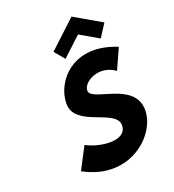

<svg xmlns="http://www.w3.org/2000/svg" viewBox="-263 -1283 1310 1444"><g transform="rotate(-30 392.0 -561.0)"><path d="M190.9 -252 69.1 -94C367.4 145 683 -54 717.8 -251C758.3 -481 397.5 -504.6 413.4 -595C425.6 -664 577.3 -719 681.4 -612L783.9 -762C485.5 -950 259.4 -765 228.2 -588C194.9 -399 532.9 -370.8 509.8 -240C488.1 -117 286.9 -175 190.9 -252ZM339.4 -975 391.4 -884 564.1 -996 697.4 -884 781.4 -975 589 -1137Z"/></g></svg>

Font: Hussar Wysoki
Style: Obl
Weight: 700
Foundry: Cannot Into Space Fonts
Version: Version 0.92